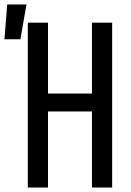

<svg xmlns="http://www.w3.org/2000/svg" viewBox="-62 -836 582 856"><path d="M62 0V-735H152V-419H348V-735H438V0H348V-339H152V0ZM-42 -661 -30 -816H56L29 -661Z"/></svg>

Font: Iosevka Term Curly Medium
Style: Regular
Weight: 500
Designer: Belleve Invis
Foundry: Belleve Invis
Version: Version 32.3.0